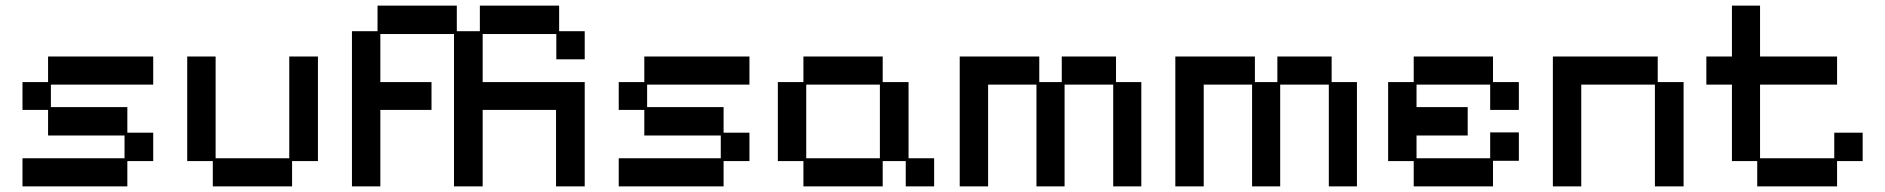

<svg xmlns="http://www.w3.org/2000/svg" viewBox="-20 -651 6707 683"><path d="M60 12V-88H423V-169H151V-260H60V-359H151V-450H525V-350H161V-270H433V-179H525V-78H433V12Z M737 12V-78H646V-450H747V-88H1009V-450H1111V-78H1019V12Z M1232 12V-540H1323V-631H1605V-540H1687V-631H1969V-540H2060V-440H1959V-530H1697V-359H2060V12H1958V-260H1697V12H1595V-530H1333V-359H1515V-260H1333V12Z M2181 12V-88H2544V-169H2272V-260H2181V-359H2272V-450H2646V-350H2282V-270H2554V-179H2646V-78H2554V12Z M2838 12V-78H2747V-359H2838V-450H3120V-359H3212V-88H3303V12H3202V-78H3120V12ZM2848 -88H3110V-350H2848Z M3394 12V-450H3677V-359H3757V-450H3950V-359H4040V12H3940V-350H3767V12H3667V-350H3495V12Z M4161 12V-450H4444V-359H4524V-450H4717V-359H4807V12H4707V-350H4534V12H4434V-350H4262V12Z M5009 12V-78H4918V-359H5009V-450H5291V-359H5383V-260H5281V-350H5019V-270H5201V-169H5019V-88H5281V-180H5383V-79H5291V12Z M5504 12V-450H5877V-359H5969V12H5867V-350H5605V12Z M6231 12V-78H6141V-350H6050V-450H6141V-631H6241V-450H6515V-350H6241V-88H6505V-179H6606V-78H6515V12Z"/></svg>

Font: Pixelify Sans
Style: Regular
Weight: 400
Designer: Stefie Justprince
Foundry: Typecalism Foundryline
Version: Version 1.000;February 13, 2025;FontCreator 15.0.0.3015 64-b